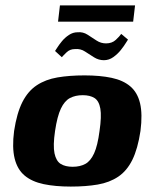

<svg xmlns="http://www.w3.org/2000/svg" viewBox="-20 -682 570 708"><path d="M241 6Q184 6 141 -3Q98 -12 71 -34.5Q44 -57 34 -97.5Q24 -138 32 -199Q42 -265 62.5 -305.5Q83 -346 115.5 -367.5Q148 -389 192 -396.5Q236 -404 292 -404Q349 -404 391.5 -395Q434 -386 460.5 -363.5Q487 -341 496.5 -301Q506 -261 498 -199Q488 -133 468 -92.5Q448 -52 416 -30.5Q384 -9 340.5 -1.5Q297 6 241 6ZM248 -67Q275 -67 294.5 -77.5Q314 -88 327 -116.5Q340 -145 347 -199Q355 -253 350 -281.5Q345 -310 328.5 -320.5Q312 -331 285 -331Q258 -331 238 -320.5Q218 -310 204.5 -281.5Q191 -253 183 -199Q175 -145 181 -116.5Q187 -88 204 -77.5Q221 -67 248 -67ZM363 -460Q344 -460 327 -470.5Q310 -481 293.5 -492Q277 -503 256 -501Q238 -501 225.5 -489Q213 -477 208 -471L183 -494Q184 -495 190.5 -505.5Q197 -516 208 -529.5Q219 -543 234 -553Q249 -563 266 -563Q286 -565 303 -554Q320 -543 336 -532.5Q352 -522 371 -522Q393 -522 407 -535Q421 -548 427 -557L452 -536Q451 -535 444 -523.5Q437 -512 425.5 -497.5Q414 -483 398 -471.5Q382 -460 363 -460ZM194 -602 201 -662H478L471 -602Z"/></svg>

Font: Genos
Style: Bold Italic
Weight: 700
Italic angle: -8°
Version: Version 1.010